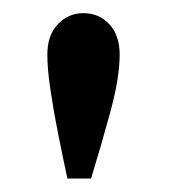

<svg xmlns="http://www.w3.org/2000/svg" viewBox="-20 -681 270 292"><path d="M107 -661Q130.5 -661 146.2 -644.2Q162 -627.5 162 -598Q162 -563 148 -511.5Q134 -460 118.5 -409.5H82.5Q75.5 -442 68.5 -477Q61.5 -512 56.8 -543.8Q52 -575.5 52 -598Q52 -627.5 68 -644.2Q84 -661 107 -661Z"/></svg>

Font: League Spartan Medium
Style: Regular
Weight: 500
Foundry: The League of Moveable Type
Version: Version 2.002